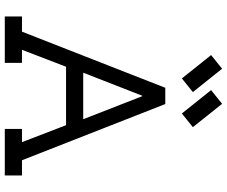

<svg xmlns="http://www.w3.org/2000/svg" viewBox="-93 -855 948 802"><g transform="rotate(90 381.0 -454.0)"><path d="M364.7 -785.6 307.6 -739.7 210 -861.8 267.1 -907.7ZM511.2 -785.6 454.1 -739.7 356.4 -861.8 413.6 -907.7ZM346.7 -670.4H414.6L649.4 -71.8H712.9V0H518.6V-71.8H573.7L502.9 -255.9H258.8L188 -71.8H242.7V0H48.8V-71.8H112.3ZM381.8 -574.2H379.9L283.7 -327.6H478Z"/></g></svg>

Font: Eligible
Style: Regular
Weight: 500
Version: Version 1.1